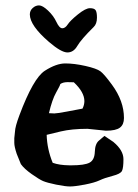

<svg xmlns="http://www.w3.org/2000/svg" viewBox="-20 -672 504 701"><path d="M321.8 -573.2Q275.9 -527.8 262.2 -504.2Q248.5 -480.5 226.1 -480.5Q203.6 -480.5 158.7 -519Q89.4 -578.6 88.9 -619.1Q88.9 -633.3 99.4 -642.8Q109.9 -652.3 122.6 -652.3Q135.3 -652.3 155.3 -633.5Q175.3 -614.7 186 -591.8Q196.8 -568.8 207.5 -568.8Q218.3 -568.8 227.3 -582.8Q236.3 -596.7 264.4 -619.4Q292.5 -642.1 308.3 -642.1Q324.2 -642.1 329.1 -634.8Q334 -627.4 334 -607.9Q334 -584.5 321.8 -573.2ZM200.2 -365.2Q199.2 -359.4 184.8 -334Q170.4 -308.6 158.7 -258.8Q169.4 -257.8 178.2 -257.8Q187 -257.8 223.9 -264.6Q260.7 -271.5 281.2 -275.4Q288.1 -289.1 288.1 -302.7Q288.1 -335.4 249.5 -371.6Q241.7 -372.1 226.6 -372.1Q210.4 -372.1 200.2 -365.2ZM233.4 -68.4H241.2Q288.6 -68.4 306.9 -78.1Q325.2 -87.9 326.2 -117.7Q327.1 -147.5 341.8 -159.2L361.3 -175.8L394 -153.8L394.5 -153.3Q430.7 -123 430.7 -90.8Q430.7 -58.6 425.3 -47.9Q419.9 -37.1 391.1 -29.8Q362.3 -22.5 343.8 -13.7Q325.2 -4.9 289.3 2Q253.4 8.8 235.8 8.8Q218.3 8.8 184.8 2Q151.4 -4.9 137.2 -11Q123 -17.1 95.7 -36.4Q68.4 -55.7 56.2 -72.8L41 -110.4Q32.2 -136.7 32.2 -150.4V-167.5L34.7 -191.4Q35.2 -209.5 50.8 -251Q101.6 -386.7 143.6 -413.6Q185.5 -440.4 218.3 -440.4Q251 -440.4 292 -431.2Q333 -421.9 346.7 -411.6Q360.4 -401.4 388.7 -362.8Q432.6 -303.2 432.6 -241.2Q432.6 -217.3 418 -206.1Q403.3 -194.8 367.2 -194.8H366.7L299.3 -201.7Q242.2 -201.7 201.7 -192.1Q161.1 -182.6 150.4 -179.7Q151.9 -127.4 172.4 -77.6Q196.8 -68.8 233.4 -68.4Z"/></svg>

Font: Drukaatie burti
Style: Demi
Weight: 600
Version: Version 0.14